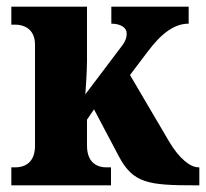

<svg xmlns="http://www.w3.org/2000/svg" viewBox="-20 -556 618 576"><path d="M14 0H313V-54H298C279 -54 241 -62 241 -119V-197L262 -228L336 -88C379 -6 425 0 566 0H578V-54H575C552 -54 518 -79 487 -132L370 -331L423 -401C467 -460 506 -485 546 -485V-536H314V-485C342 -485 360 -473 360 -456C360 -449 360 -436 344 -416L236 -273C236 -273 241 -338 241 -374V-536H14V-482H27C45 -482 85 -474 85 -422V-118C85 -62 46 -54 27 -54H14Z"/></svg>

Font: Noto Serif Condensed ExtraBold
Style: Regular
Weight: 800
Width: 3
Designer: Monotype Design Team
Foundry: Monotype Imaging Inc.
Version: Version 2.013